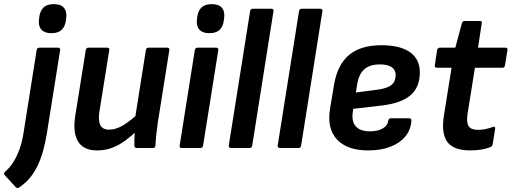

<svg xmlns="http://www.w3.org/2000/svg" viewBox="-71 -726 2510 942"><path d="M108.8 -480.4Q110.8 -492.1 122.5 -492.1H214.1Q219.4 -492.1 222.3 -489.1Q225.1 -486.1 224.1 -480.4L158.8 -70.9Q151.1 -23.8 139.8 16.2Q128.4 56.3 112 89.8Q95.6 123.3 73.4 149.3Q51.1 175.3 20.7 195Q14 199.3 6.6 192.6L-47.9 133.2Q-51.5 129.5 -50.7 124.7Q-49.9 119.8 -44.5 115.1Q-22.2 95.8 -5 68.4Q12.1 41 25 5.3Q37.8 -30.3 44.5 -74.2ZM181.5 -563.2Q148.1 -563.2 132.5 -580.2Q116.9 -597.3 119.9 -627.4L121.6 -641.5Q125.3 -672.6 142.4 -689.1Q159.4 -705.7 192.6 -705.7Q226.7 -705.7 241.9 -688.6Q257.2 -671.6 254.2 -641.5L252.5 -627.4Q248.8 -596.3 231.7 -579.7Q214.6 -563.2 181.5 -563.2Z M405.5 12Q339.1 12 312.1 -31.6Q285.1 -75.3 298.4 -158.7L349.8 -480.4Q351.8 -492.1 362.8 -492.1H454.4Q467.4 -492.1 465.1 -480.4L416.5 -177Q410.2 -133.4 421.5 -111.7Q432.8 -89.9 464.3 -89.9Q497.6 -89.9 533.1 -111.2Q568.7 -132.5 615.4 -175.9L605.1 -88Q574.9 -59.1 543.9 -36.4Q513 -13.7 479.1 -0.9Q445.3 12 405.5 12ZM600.4 0Q594.8 0 591.6 -3Q588.4 -6 588.1 -11.7Q587.7 -29.7 588.6 -49.2Q589.4 -68.7 592.1 -89.3L590.7 -139.8L644.7 -480.4Q645.7 -486.1 648.8 -489.1Q652 -492.1 657 -492.1H749.3Q761.7 -492.1 759.7 -479.7L703.3 -125.1Q699 -96 696 -67.5Q693 -39 691.6 -11.7Q691.3 0 678.6 0Z M820.5 0Q808.4 0 810.4 -11.7L884.8 -480.4Q887.1 -492.1 897.8 -492.1H989.1Q994.8 -492.1 998.1 -489.2Q1001.4 -486.4 1000.1 -480.4L925.4 -11.7Q924.4 -6.7 921.6 -3.3Q918.8 0 913.1 0ZM956.5 -563.2Q923 -563.2 907.5 -580.2Q891.9 -597.3 894.9 -627.4L896.6 -641.5Q900.3 -672.6 917.3 -689.1Q934.4 -705.7 967.5 -705.7Q1001.6 -705.7 1016.9 -688.6Q1032.2 -671.6 1029.1 -641.5L1027.4 -627.4Q1023.8 -596.3 1006.7 -579.7Q989.6 -563.2 956.5 -563.2Z M1061.5 0Q1056.5 0 1053.5 -3.3Q1050.4 -6.7 1051.4 -11.7L1156.1 -671.3Q1158.1 -683 1168.5 -683H1260.7Q1266.4 -683 1269.1 -680Q1271.8 -677 1270.8 -671.3L1166.4 -11.7Q1164.4 0 1154.1 0Z M1301.5 0Q1296.5 0 1293.5 -3.3Q1290.4 -6.7 1291.4 -11.7L1396.1 -671.3Q1398.1 -683 1408.5 -683H1500.7Q1506.4 -683 1509.1 -680Q1511.8 -677 1510.8 -671.3L1406.4 -11.7Q1404.4 0 1394.1 0Z M1735.4 12Q1631.9 12 1582 -42.1Q1532.1 -96.1 1548.5 -194.3L1567.8 -310Q1584.8 -409 1641.9 -456.6Q1699 -504.1 1800.4 -504.1Q1892.6 -504.1 1940.7 -469.7Q1988.8 -435.4 1988.8 -372.1Q1988.8 -296 1941.4 -257.3Q1894.1 -218.7 1801.5 -208.3L1662.1 -192L1659.8 -175.5Q1653.1 -128.6 1675.2 -105.2Q1697.3 -81.7 1744.4 -81.7Q1781.7 -81.7 1806.3 -95.5Q1830.9 -109.3 1833.8 -133.2Q1835.8 -145.6 1846.2 -145.6H1936.7Q1948.1 -145.6 1947.4 -133.9Q1944.7 -89.4 1917.8 -56.7Q1891 -24 1844.4 -6Q1797.9 12 1735.4 12ZM1675.1 -272.2 1784.4 -286.5Q1830.6 -293.1 1850.3 -309.7Q1870.1 -326.3 1870.1 -358.2Q1870.1 -383.5 1850.4 -396.7Q1830.6 -410 1792.4 -410Q1742.6 -410 1715.8 -385.6Q1689.1 -361.2 1681.4 -312.3Z M2237.3 12Q2153.1 12 2123.2 -30.5Q2093.2 -73.1 2106.9 -159L2144.5 -393.6H2071.9Q2066.9 -393.6 2064 -396.9Q2061.2 -400.2 2062.2 -405.3L2073.6 -480.4Q2074.9 -486.1 2078.4 -489.1Q2081.9 -492.1 2086.6 -492.1H2162.9L2195 -611.7Q2199 -623.1 2209 -623.1H2283.2Q2295.6 -623.1 2292.6 -611.4L2274.2 -492.1H2408.3Q2421 -492.1 2418.7 -480.4L2406.6 -405.3Q2405.6 -400.2 2402.8 -396.9Q2399.9 -393.6 2394.2 -393.6H2259.1L2222.9 -167.1Q2216.6 -124.9 2228.3 -106.9Q2239.9 -88.9 2273.8 -88.9Q2292.4 -88.9 2311.1 -92.7Q2329.7 -96.5 2346.7 -103.2Q2352.7 -105.5 2356.2 -103Q2359.7 -100.5 2358.4 -94.5L2346 -17.7Q2344.7 -8.7 2335 -4.3Q2314.9 3.7 2290.6 7.8Q2266.3 12 2237.3 12Z"/></svg>

Font: Sofia Sans Hairline
Style: Italic
Weight: 1
Italic angle: -9°
Designer: Botio Nikoltchev, Ani Petrova
Foundry: lettersoup
Version: Version 4.102